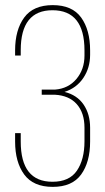

<svg xmlns="http://www.w3.org/2000/svg" viewBox="-20 -725 411 750"><path d="M332 -528V-511Q332 -460 305.5 -420.5Q279 -381 232 -366Q281 -354 306.5 -316.5Q332 -279 332 -226V-172Q332 -92 297 -43.5Q262 5 186 5Q110 5 74.5 -43.5Q39 -92 39 -172V-205H61V-172Q61 -15 185 -15Q251 -15 280.5 -58.5Q310 -102 310 -173V-226Q310 -284 280 -318Q250 -352 194 -355H143V-375H195Q247 -379 278.5 -416.5Q310 -454 310 -508V-528Q310 -685 185 -685Q61 -685 61 -529V-508H39V-528Q39 -608 74.5 -656.5Q110 -705 186 -705Q262 -705 297 -656.5Q332 -608 332 -528Z"/></svg>

Font: Bebas Neue Light
Style: Regular
Weight: 300
Designer: Ryoichi Tsunekawa
Foundry: Ryoichi Tsunekawa
Version: Version 001.003; ttfautohint (v1.5.65-e2d9)